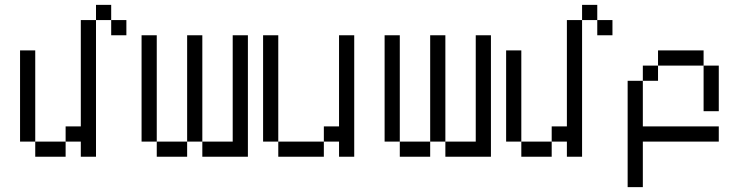

<svg xmlns="http://www.w3.org/2000/svg" viewBox="-20 -645 3040 790"><path d="M500 -500V-562.5H437.5V-500ZM125 -62.5V0H250V-62.5ZM125 -62.5Q125 -62.5 125 -437.5H62.5Q62.5 -437.5 62.5 -62.5ZM312.5 -62.5V0H375V-562.5H312.5V-125H250V-62.5ZM375 -562.5H437.5V-625H375Z M625 -62.5V0H750V-62.5ZM625 -62.5V-500H562.5V-62.5ZM750 -62.5H812.5V0H1000Q1000 0 1000 -500H937.5V-62.5H812.5V-500H750Z M1125 -62.5V0H1312.5V-62.5ZM1125 -62.5V-500H1062.5V-62.5ZM1375 -62.5V0H1437.5Q1437.5 0 1437.5 -500H1375Q1375 -500 1375 -125H1312.5V-62.5Z M1625 -62.5V0H1750V-62.5ZM1625 -62.5V-500H1562.5V-62.5ZM1750 -62.5H1812.5V0H2000Q2000 0 2000 -500H1937.5V-62.5H1812.5V-500H1750Z M2500 -500V-562.5H2437.5V-500ZM2125 -62.5V0H2250V-62.5ZM2125 -62.5Q2125 -62.5 2125 -437.5H2062.5Q2062.5 -437.5 2062.5 -62.5ZM2312.5 -62.5V0H2375V-562.5H2312.5V-125H2250V-62.5ZM2375 -562.5H2437.5V-625H2375Z M2937.5 -62.5V-125H2625V-312.5H2562.5V125H2625V-62.5ZM2875 -375V-187.5H2937.5V-375ZM2625 -312.5H2687.5V-375H2625ZM2687.5 -375H2875V-437.5H2687.5Z"/></svg>

Font: CalcUnifontExMono
Style: Regular
Weight: 500
Version: Version 15.0.06